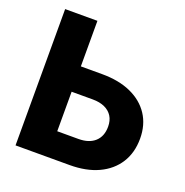

<svg xmlns="http://www.w3.org/2000/svg" viewBox="-130 -846 926 963"><g transform="rotate(20 333.0 -364.0)"><path d="M164.1 -484.4H341.8Q431.2 -484.4 495.8 -455.3Q560.5 -426.3 595.9 -372.6Q631.3 -318.8 631.3 -245.1Q631.3 -169.9 596.2 -114.7Q561 -59.6 496.8 -29.8Q432.6 0 343.8 0H55.7V-727.5H228V-138.2H340.8Q397.5 -138.2 428.7 -166.7Q460 -195.3 460 -246.6Q460 -279.3 445.8 -302Q431.6 -324.7 405 -336.9Q378.4 -349.1 340.8 -349.1H164.1Z"/></g></svg>

Font: Inter 16pt ExtraBold
Style: Regular
Weight: 800
Version: Version 4.001;git-66647c0bb